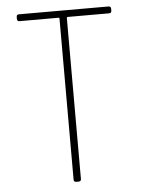

<svg xmlns="http://www.w3.org/2000/svg" viewBox="-51 -741 581 782"><g transform="rotate(-5 239.0 -350.0)"><path d="M432 -690V-682Q432 -672 422 -672H253Q249 -672 249 -668V-10Q249 0 239 0H229Q219 0 219 -10V-668Q219 -672 215 -672H56Q46 -672 46 -682V-690Q46 -700 56 -700H422Q432 -700 432 -690Z"/></g></svg>

Font: Barlow Semi Condensed Thin
Style: Regular
Weight: 250
Width: 4
Designer: Jeremy Tribby
Foundry: Tribby Type
Version: Version 1.408